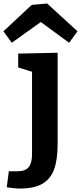

<svg xmlns="http://www.w3.org/2000/svg" viewBox="-70 -845 468 1110"><path d="M-30.8 237.8 -19 145H33.2Q77.1 145 96.2 120.6Q115.2 96.2 115.2 45.9V-430.2L35.2 -455.1V-535.2L263.2 -540V-13.2Q263.2 76.7 243.2 132.8Q223.1 189 175.5 217Q127.9 245.1 44.9 245.1Q24.9 245.1 0.5 241.9Q-23.9 238.8 -30.8 237.8ZM113.8 -816.9 202.6 -824.7 377.9 -664.1 329.6 -597.7 166 -717.8 -2 -597.7 -50.3 -664.1Z"/></svg>

Font: Kadwa
Style: Regular
Weight: 400
Designer: Sol Matas
Foundry: Sol Matas
Version: Version 1.000;PS 001.000;hotconv 1.0.70;makeotf.lib2.5.58329